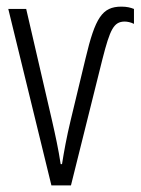

<svg xmlns="http://www.w3.org/2000/svg" viewBox="-20 -559 424 579"><path d="M346 -539C288 -539 267 -505 238 -383L193 -196C181 -146 173 -102 167 -64H163C156 -110 147 -151 137 -195L59 -532H5L135 0H194L289 -381C312 -471 323 -493 355 -494C364 -494 374 -492 384 -487V-532C374 -536 363 -539 346 -539Z"/></svg>

Font: Noto Sans UI Condensed Light
Style: Regular
Weight: 300
Width: 3
Designer: Monotype Design Team
Foundry: Monotype Imaging Inc.
Version: Version 1.901